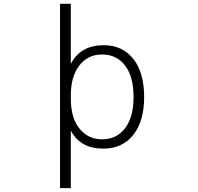

<svg xmlns="http://www.w3.org/2000/svg" viewBox="-20 -771 1040 1010"><path d="M516.6 -484.4Q442.4 -484.4 397.5 -426.8Q352.5 -369.1 352.5 -268.6V-252.9Q352.5 -150.4 398.4 -94.2Q444.3 -38.1 516.6 -38.1Q593.8 -38.1 638.2 -96.7Q682.6 -155.3 682.6 -261.2Q682.6 -367.2 638.2 -425.8Q593.8 -484.4 516.6 -484.4ZM352.5 -434.6Q403.3 -533.2 525.4 -533.2Q624 -533.2 681.2 -461.4Q738.3 -389.6 738.3 -260.7Q738.3 -132.8 680.7 -61Q623 10.7 525.4 10.7Q403.3 11.7 352.5 -84V218.8H295.9V-751H352.5Z"/></svg>

Font: GenEi Gothic M Light
Style: Regular
Weight: 300
Designer: o_tamon (Modified); [Source Han Sans]
Ryoko NISHIZUKA  (kana & ideographs); Paul D. Hunt (Latin, Greek & Cyrillic); Wenl
Version: Version 1.1a;Original Version 1.004